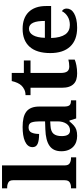

<svg xmlns="http://www.w3.org/2000/svg" viewBox="558 -1358 810 1967"><g transform="rotate(-90 963.5 -375.0)"><path d="M17.1 0V-53.2H28.8Q56.2 -53.2 78.1 -66.4Q100.1 -79.6 100.1 -118.2V-646Q100.1 -682.6 77.6 -694.8Q55.2 -707 28.8 -707H17.1V-759.8H252V-118.2Q252 -79.6 274.2 -66.4Q296.4 -53.2 323.2 -53.2H335V0Z M641.1 -487.8Q602.1 -487.8 588.1 -456.8Q574.2 -425.8 574.2 -379.9Q506.8 -379.9 472.9 -395Q439 -410.2 439 -446.8Q439 -474.1 455.3 -493.7Q471.7 -513.2 500 -525.4Q527.8 -537.6 565.2 -543.2Q602.5 -548.8 645 -548.8Q697.8 -548.8 737.1 -539.8Q776.4 -530.8 802.7 -510.7Q855 -470.2 855 -378.9V-124Q855 -84.5 867.9 -68.8Q880.9 -53.2 915 -53.2H918.9V0H732.9L711.9 -68.8H703.1Q680.2 -41.5 660.4 -23.9Q640.6 -6.3 616.2 1.7Q591.8 9.8 554.2 9.8Q521 9.8 492.7 0Q464.4 -9.8 442.9 -30.3Q421.9 -50.3 409.4 -80.8Q397 -111.3 397 -152.8Q397 -234.4 452.9 -273.4Q508.8 -312.5 621.1 -315.9L703.1 -318.8V-374Q703.1 -423.8 692.9 -455.8Q682.6 -487.8 641.1 -487.8ZM552.2 -148.9Q552.2 -63 608.9 -63Q653.8 -63 678.5 -99.1Q703.1 -135.3 703.1 -190.9V-266.1L658.2 -263.2Q600.1 -260.3 576.2 -232.2Q552.2 -204.1 552.2 -148.9Z M1265.1 -70.8Q1284.7 -70.8 1302.5 -73.5Q1320.3 -76.2 1335.9 -80.1V-15.1Q1316.4 -5.9 1277.6 2Q1238.8 9.8 1194.3 9.8Q1160.6 9.8 1133.3 1.7Q1106 -6.3 1086.9 -25.4Q1067.9 -43.9 1057.6 -74Q1047.4 -104 1047.4 -147.9V-467.8H972.2V-519Q1004.4 -519 1029.8 -531.7Q1055.2 -544.4 1070.3 -561Q1100.6 -592.8 1116.2 -660.2H1199.2V-536.1H1327.1V-467.8H1199.2V-158.2Q1199.2 -112.8 1214.6 -91.8Q1230 -70.8 1265.1 -70.8Z M1662.1 9.8Q1535.6 9.8 1468.8 -62.5Q1402.8 -133.8 1402.8 -265.1Q1402.8 -405.3 1467.8 -477.5Q1531.7 -548.8 1650.9 -548.8Q1761.2 -548.8 1822.3 -487.8Q1852.5 -457.5 1868.7 -412.6Q1884.8 -367.7 1884.8 -308.1V-256.8H1557.1Q1558.6 -206.5 1568.4 -170.4Q1578.1 -134.3 1594.7 -110.8Q1627.9 -64.9 1690.9 -64.9Q1740.2 -64.9 1776.9 -87.2Q1813.5 -109.4 1832 -146Q1858.9 -131.3 1858.9 -97.2Q1858.9 -75.7 1847.2 -56.4Q1835.4 -37.1 1811 -22.5Q1786.6 -7.8 1749.8 1Q1712.9 9.8 1662.1 9.8ZM1652.8 -483.9Q1610.8 -483.9 1586.2 -442.4Q1561.5 -400.9 1559.1 -320.8H1731.9Q1731.9 -358.9 1727.8 -389.2Q1723.6 -419.4 1713.9 -440.4Q1693.8 -483.9 1652.8 -483.9Z"/></g></svg>

Font: Koh Santepheap
Style: Bold
Weight: 700
Designer: Danh Hong
Version: Version 2.002; ttfautohint (v1.8.3)